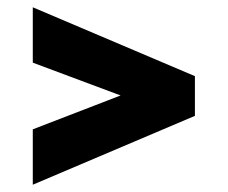

<svg xmlns="http://www.w3.org/2000/svg" viewBox="-20 -605 625 527"><path d="M70 -433V-585L515 -396V-287L70 -98V-250L311 -343Z"/></svg>

Font: Be Vietnam Black
Style: Regular
Weight: 900
Designer: Lam Bao; Tony Le; Vietanh Nguyen
Foundry: Yellow Type Foundry
Version: Version 5.000